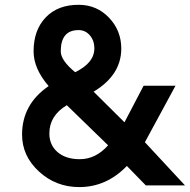

<svg xmlns="http://www.w3.org/2000/svg" viewBox="-20 -760 781 790"><path d="M306.2 9.8Q210 9.8 140.4 -54.2Q70.8 -118.2 70.8 -206.1Q70.8 -331.1 180.2 -405.8Q118.2 -477.5 118.2 -548.8Q118.2 -636.7 168.7 -689Q219.2 -741.2 306.2 -740.2Q379.4 -739.3 429.2 -686.5Q479 -633.8 479 -560.1Q479 -451.2 365.2 -382.8L492.2 -256.8L570.8 -407.2H702.1L576.2 -174.8L741.2 2.9H580.1L502 -77.1Q418 9.8 306.2 9.8ZM289.1 -462.9Q368.2 -501 368.2 -561Q368.2 -593.3 349.6 -614.7Q331.1 -636.2 303.2 -636.2Q230 -636.2 230 -548.8Q230 -511.7 289.1 -462.9ZM308.1 -105Q374 -105 424.8 -162.1L254.9 -327.1Q183.1 -284.2 183.1 -210.9Q183.1 -163.1 217 -134Q251 -105 308.1 -105Z"/></svg>

Font: Oakes Grotesk
Style: SemiBold
Weight: 600
Designer: Samuel Oakes
Foundry: Samuel Oakes
Version: Version 1.0 | wf-rip DC20170320